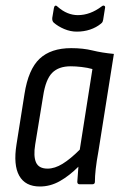

<svg xmlns="http://www.w3.org/2000/svg" viewBox="-20 -670 445 698"><path d="M125 8Q72 8 50 -31Q28 -70 40 -145L69 -328Q83 -418 124 -456.5Q165 -495 239 -495Q282 -495 316.5 -486.5Q351 -478 394 -474L338 -121Q331 -83 328 -56Q325 -29 325 -9Q325 0 315 0H270Q261 0 261 -9Q262 -22 263 -36Q264 -50 265 -64Q232 -31 197.5 -11.5Q163 8 125 8ZM153 -57Q179 -57 207.5 -74.5Q236 -92 270 -126L316 -419Q298 -424 276.5 -426.5Q255 -429 237 -429Q193 -429 169.5 -405Q146 -381 137 -322L108 -145Q101 -102 111 -79.5Q121 -57 153 -57ZM259 -555Q236 -555 213.5 -564.5Q191 -574 175 -588Q169 -594 170 -605L176 -641Q177 -647 180.5 -649Q184 -651 189 -646Q207 -630 225.5 -622.5Q244 -615 263 -615Q308 -615 350 -647Q355 -651 359 -649Q363 -647 362 -642L355 -598Q354 -594 353 -591Q352 -588 347 -584Q330 -570 307.5 -562.5Q285 -555 259 -555Z"/></svg>

Font: Sofia Sans Condensed
Style: Italic
Weight: 400
Italic angle: -9°
Designer: Botio Nikoltchev, Ani Petrova
Foundry: lettersoup
Version: Version 4.101